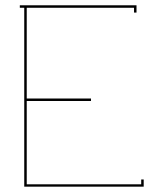

<svg xmlns="http://www.w3.org/2000/svg" viewBox="-20 -699 593 719"><path d="M80.1 -669.9V-330.1H320.8V-320.8H80.1V-8.8H508.8V-26.9H518.1V0H70.8V-669.9H54.2V-679.2H491.2V-651.9H481.9V-669.9Z"/></svg>

Font: Rawengulk
Style: Ultralight
Weight: 200
Version: Version 0.92